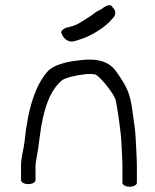

<svg xmlns="http://www.w3.org/2000/svg" viewBox="-20 -702 590 730"><path d="M236.5 -597.6 235.1 -598C220.5 -592.9 207.2 -583.1 215.5 -571.6C224.2 -551.2 244.6 -537.8 267.7 -546.8L268.1 -546.9L286.4 -552.9C333.7 -567.4 381.9 -603.2 396 -618.9L411.1 -635C423.2 -648.1 418.7 -664.8 408.9 -673.2C399.5 -695.9 367.2 -668.4 367.2 -668.4L345.8 -656.8C332.6 -646.4 321.2 -638.5 310.1 -632C286.7 -617.8 278 -609.9 256 -602.9ZM115 -17V-72C115 -77.4 116.3 -88.2 119.2 -103C122.4 -117.4 126.2 -142.6 130.7 -179.6C144 -287.2 170.1 -359.4 216.4 -397.2C229.2 -405.8 258.8 -414.5 307.3 -420.3C322.5 -421.3 333.2 -420.7 341.7 -419.1C361.1 -411.9 412 -346 418.5 -325.4C425.6 -301.5 440.2 -195.9 441.4 -163.8C442.6 -130.6 445.4 -99.6 445.4 -70.5V-7C445.4 1.2 457.9 8 472.9 8C487.9 8 500.4 1.2 500.4 -7V-71C500.4 -101.7 497.5 -134.1 496.4 -165.9C494.8 -212.1 489.4 -233 483.8 -278C474.7 -349.1 462.1 -372.9 419.8 -433C399.2 -460 363.9 -483.3 283.3 -472.9C231.6 -467.7 188.8 -455.4 165.3 -435C115.7 -383.1 86 -291.3 73.1 -161.4C69.2 -131.1 60 -103.1 60 -72V-17C60 -8.8 72.5 -2 87.5 -2C102.5 -2 115 -8.8 115 -17Z"/></svg>

Font: MewTooHand
Style: BdWide
Weight: 400
Designer: Mew Too, Robert Jablonski
Version: Version 0.77